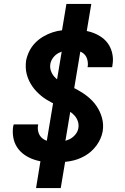

<svg xmlns="http://www.w3.org/2000/svg" viewBox="-20 -858 640 980"><path d="M262 -29Q234 -29 206 -32Q178 -35 152 -44Q126 -53 104 -68.5Q82 -84 67.5 -106Q53 -128 48 -155.5Q43 -183 47 -212Q48 -214 48.5 -217Q49 -220 50 -223H175Q175 -221 174.5 -220Q174 -219 174 -218Q171 -199 176.5 -181.5Q182 -164 195 -153Q208 -142 226 -137.5Q244 -133 262 -133Q280 -133 298.5 -136Q317 -139 334 -147Q351 -155 364 -170.5Q377 -186 380 -204Q383 -222 377.5 -238.5Q372 -255 361 -267.5Q350 -280 336 -289Q322 -298 306.5 -305Q291 -312 275.5 -319Q260 -326 245.5 -333.5Q231 -341 216.5 -350Q202 -359 189.5 -369.5Q177 -380 165.5 -392Q154 -404 144.5 -418Q135 -432 128 -447Q121 -462 116.5 -479Q112 -496 111.5 -513.5Q111 -531 113 -548Q118 -573 129.5 -596.5Q141 -620 159.5 -639Q178 -658 201 -671.5Q224 -685 248.5 -693Q273 -701 297.5 -703.5Q322 -706 347 -706Q375 -706 402 -703Q429 -700 454 -691Q479 -682 500.5 -666.5Q522 -651 535.5 -629Q549 -607 554 -580Q559 -553 554 -526Q554 -523 553.5 -520.5Q553 -518 552 -515H427Q427 -516 427 -517.5Q427 -519 428 -520Q430 -537 425.5 -554Q421 -571 409.5 -582Q398 -593 381.5 -597.5Q365 -602 347 -602Q330 -602 312.5 -599Q295 -596 279 -587.5Q263 -579 251.5 -564Q240 -549 237 -532Q234 -514 239.5 -497.5Q245 -481 256 -468Q267 -455 281 -446Q295 -437 310 -430Q325 -423 340.5 -416.5Q356 -410 371 -402Q386 -394 400 -385Q414 -376 427 -365.5Q440 -355 451.5 -343Q463 -331 472.5 -317Q482 -303 489 -288Q496 -273 500.5 -256.5Q505 -240 506 -222.5Q507 -205 504 -187Q497 -149 472.5 -115.5Q448 -82 412.5 -62Q377 -42 338.5 -35.5Q300 -29 262 -29ZM164 102 197 -100 212 -98 303 -643H350L288 -652L319 -838H446L412 -635L397 -637L306 -92H259L321 -83L290 102Z"/></svg>

Font: Iosevka Curly XBdExObl
Style: Regular
Weight: 800
Width: 7
Italic angle: -9°
Monospace: yes
Designer: Belleve Invis
Foundry: Belleve Invis
Version: Version 11.1.0; ttfautohint (v1.8.3)